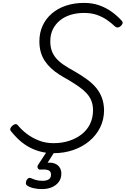

<svg xmlns="http://www.w3.org/2000/svg" viewBox="-20 -1035 864 1321"><path d="M348 19Q294 19 247.5 5Q201 -9 164.5 -32Q128 -55 101 -82Q74 -109 54 -134Q48 -144 52 -153Q56 -162 65 -170Q77 -180 86 -181Q95 -182 103 -173Q128 -142 164 -114.5Q200 -87 246.5 -68.5Q293 -50 348 -50Q406 -50 455.5 -66Q505 -82 542 -111Q579 -140 599.5 -182Q620 -224 620 -277Q620 -312 609 -340.5Q598 -369 576 -393Q554 -417 522.5 -439Q491 -461 451 -485Q418 -503 388 -522Q358 -541 333 -564Q308 -587 289.5 -614Q271 -641 261 -675Q251 -709 251 -751Q251 -809 273 -857.5Q295 -906 336 -941.5Q377 -977 433.5 -996Q490 -1015 558 -1015Q616 -1015 662.5 -998.5Q709 -982 747 -955Q785 -928 816 -894Q826 -884 823.5 -874.5Q821 -865 810 -855Q801 -847 791 -846Q781 -845 771 -853Q745 -878 715 -898.5Q685 -919 647 -932.5Q609 -946 557 -946Q508 -946 466 -933Q424 -920 393 -895Q362 -870 344 -834Q326 -798 326 -751Q326 -714 336 -686Q346 -658 366 -634.5Q386 -611 417.5 -589.5Q449 -568 493 -544Q536 -519 573 -493Q610 -467 637.5 -435.5Q665 -404 680 -365Q695 -326 696 -278Q696 -213 669.5 -159Q643 -105 595.5 -65Q548 -25 484.5 -3Q421 19 348 19ZM268 266Q238 266 210 259.5Q182 253 165 240Q157 233 158 223Q159 213 163 204Q170 193 177.5 190Q185 187 194 191Q207 197 226 203Q245 209 272 209Q300 209 315.5 199Q331 189 331 166Q331 143 312 136Q293 129 262 132Q252 133 248 130.5Q244 128 240 122Q237 115 238 109Q239 103 245 95L313 -9H367L294 106L272 92Q313 80 342 86Q371 92 386.5 111.5Q402 131 402 160Q402 193 384 217Q366 241 336 253.5Q306 266 268 266Z"/></svg>

Font: Playwrite US Trad Light
Style: Regular
Weight: 300
Designer: Veronika Burian, José Scaglione
Foundry: TypeTogether
Version: Version 1.003